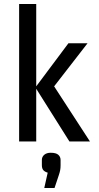

<svg xmlns="http://www.w3.org/2000/svg" viewBox="-20 -703 492 954"><path d="M281 118Q281 132 279 142.5Q277 153 273 165L251 231H200L217 155Q201 150 194.5 141.5Q188 133 188 117V92Q188 76 200 66Q212 56 232 56Q258 56 269.5 66Q281 76 281 92ZM75 0V-683H160V-274L320 -488H415L249 -274L427 0H325L160 -262V0Z"/></svg>

Font: Ropa Sans
Style: Regular
Weight: 400
Designer: Botio Nikoltchev
Foundry: Botjo Nikoltchev
Version: Version 1.002